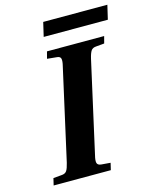

<svg xmlns="http://www.w3.org/2000/svg" viewBox="-125 -930 809 1012"><g transform="rotate(-15 280.0 -423.5)"><path d="M192 -770 210 -847H560L542 -770ZM40 0 49 -38 94 -42Q114 -43 122.5 -55.5Q131 -68 138 -98L249 -594Q256 -621 253 -634.5Q250 -648 230 -649L179 -654L189 -692H501L491 -654L447 -650Q427 -649 418.5 -636.5Q410 -624 403 -594L292 -98Q285 -71 288 -57.5Q291 -44 311 -42L361 -38L352 0Z"/></g></svg>

Font: Heuristica
Style: Bold Italic
Weight: 700
Italic angle: -13°
Version: Version 1.0.2